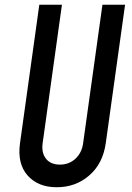

<svg xmlns="http://www.w3.org/2000/svg" viewBox="-20 -770 556 806"><path d="M505 -750H410L329 -169Q323.5 -128.5 296.8 -103.8Q270 -79 231.5 -79Q192.5 -79 173 -103.8Q153.5 -128.5 159 -169L240 -750H145L64 -169Q52 -83 95.8 -33.5Q139.5 16 218 16Q298 16 355 -33.8Q412 -83.5 424 -169Z"/></svg>

Font: Mohave Medium
Style: Italic
Weight: 500
Italic angle: -8°
Designer: Gumpita Rahayu
Foundry: Tokotype
Version: Version 2.002; ttfautohint (v1.8.3)